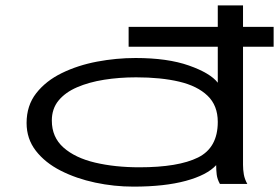

<svg xmlns="http://www.w3.org/2000/svg" viewBox="-20 -685 1040 715"><path d="M477 10Q405 10 334.5 -5Q264 -20 206 -49.5Q148 -79 113.5 -123.5Q79 -168 79 -227Q79 -292 115 -338Q151 -384 210.5 -413Q270 -442 341.5 -455.5Q413 -469 485 -469Q604 -469 683.5 -441Q763 -413 791 -377V-665H885V-71Q885 -53 888 -35.5Q891 -18 901 0H799Q789 -18 787 -35Q785 -52 785 -70Q751 -33 672 -11.5Q593 10 477 10ZM499 -62Q644 -62 717.5 -98.5Q791 -135 791 -231Q791 -292 753 -328.5Q715 -365 647 -381Q579 -397 487 -397Q424 -397 367.5 -388Q311 -379 267 -360Q223 -341 198 -310.5Q173 -280 173 -236Q173 -174 216.5 -135.5Q260 -97 334 -79.5Q408 -62 499 -62ZM459 -511V-585H999V-511Z"/></svg>

Font: Inconsolata UltraExpanded Thin
Style: Regular
Weight: 100
Width: 9
Monospace: yes
Designer: Raph Levien, Cyreal, Brenton Simpson
Foundry: Raph Levien, Cyreal, Google
Version: Version 3.100; ttfautohint (v1.8.4.7-5d5b)